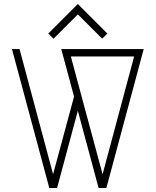

<svg xmlns="http://www.w3.org/2000/svg" viewBox="-20 -942 780 962"><path d="M351 -458 287 -696H700L513 0H474L370 -387L266 0H227L40 -696H78L246 -69ZM652 -659H335L389 -458L494 -69ZM222 -774 370 -922 518 -774 492 -748 370 -870 248 -748Z"/></svg>

Font: Major Mono Display
Style: Regular
Weight: 400
Designer: Emre Parlak
Foundry: Emre Parlak
Version: Version 2.000; ttfautohint (v1.8) -l 8 -r 50 -G 200 -x 14 -D